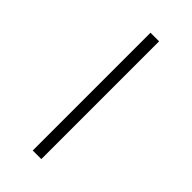

<svg xmlns="http://www.w3.org/2000/svg" viewBox="-301 -836 1154 1154"><g transform="rotate(45 275.5 -259.5)"><path d="M239 -760H312V241H239Z"/></g></svg>

Font: Noto Sans Saurashtra
Style: Regular
Weight: 400
Designer: Monotype Design Team
Foundry: Monotype Imaging Inc.
Version: Version 2.001; ttfautohint (v1.8.4.7-5d5b)